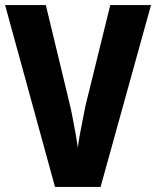

<svg xmlns="http://www.w3.org/2000/svg" viewBox="-20 -734 613 754"><path d="M573 -714 375 0H196L0 -714H160L255 -320Q259 -304 265 -272.5Q271 -241 277 -208Q283 -175 286 -154Q288 -175 294 -208Q300 -241 306.5 -272Q313 -303 316 -320L413 -714Z"/></svg>

Font: Noto Sans Telugu Condensed ExtraBold
Style: Regular
Weight: 800
Width: 3
Designer: Jelle Bosma - Monotype Design Team
Foundry: Monotype Imaging Inc.
Version: Version 2.005; ttfautohint (v1.8.4.7-5d5b)